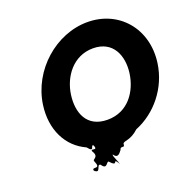

<svg xmlns="http://www.w3.org/2000/svg" viewBox="-165 -1002 1302 1309"><g transform="rotate(-20 486.0 -347.5)"><path d="M332 -413C349 -536 435 -659 580 -659C726 -659 774 -536 757 -413C740 -290 660 -167 510 -167C356 -167 315 -290 332 -413ZM129 -413C105 -241 175 -99 309 -39C354 18 338 -50 358 -36C392 17 346 -58 357 -40C383 18 326 -30 336 0C370 53 315 50 326 68C357 139 299 95 300 123C334 176 289 107 300 125C345 169 330 87 359 105C393 158 405 89 419 105C468 160 451 97 471 125C505 178 463 105 474 123C500 167 447 68 461 68C495 121 525 37 522 59C521 68 517 47 532 42C554 42 552 44 555 22C565 5 609 18 670 -39C819 -99 936 -241 960 -413C994 -654 834 -840 605 -840C378 -840 163 -654 129 -413Z"/></g></svg>

Font: Hussar Przerywany
Style: Obl
Weight: 400
Foundry: Cannot Into Space Fonts
Version: Version 0.982